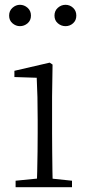

<svg xmlns="http://www.w3.org/2000/svg" viewBox="-20 -780 365 800"><path d="M63 -671Q46 -671 32 -683Q18 -695 18 -715Q18 -735 32 -747.5Q46 -760 63 -760Q81 -760 95 -747.5Q109 -735 109 -715Q109 -695 95 -683Q81 -671 63 -671ZM253 -671Q235 -671 221 -683Q207 -695 207 -715Q207 -735 221 -747.5Q235 -760 253 -760Q271 -760 284.5 -747.5Q298 -735 298 -715Q298 -695 284.5 -683Q271 -671 253 -671ZM45 0V-27L156 -38H175L280 -27V0ZM133 0Q134 -24 135 -64.5Q136 -105 136.5 -149Q137 -193 137 -226V-281Q137 -332 136 -375Q135 -418 133 -456L40 -459V-485L187 -519L199 -511L197 -377V-226Q197 -193 197.5 -149Q198 -105 198.5 -64.5Q199 -24 200 0Z"/></svg>

Font: Early Summer Mincho VF
Style: Regular
Weight: 250
Designer: GuiWonder
Version: Version 1.002